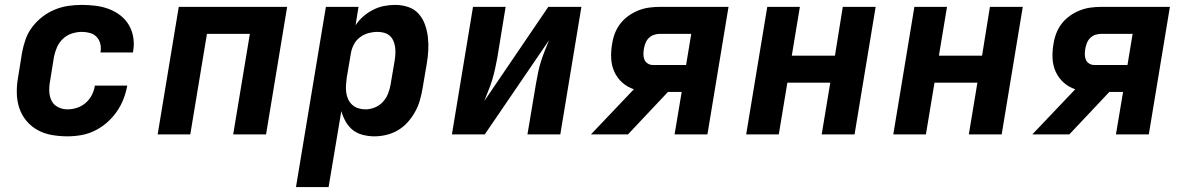

<svg xmlns="http://www.w3.org/2000/svg" viewBox="-20 -548 4840 783"><path d="M255 8Q223 8 191.5 2.5Q160 -3 133.5 -17.5Q107 -32 87.5 -55.5Q68 -79 58.5 -108Q49 -137 48.5 -169.5Q48 -202 54 -234L70 -334Q75 -361 84.5 -388Q94 -415 112 -438.5Q130 -462 153.5 -480Q177 -498 204 -509Q231 -520 258.5 -524Q286 -528 314 -528Q342 -528 370 -524.5Q398 -521 423.5 -511.5Q449 -502 470.5 -485.5Q492 -469 505.5 -446Q519 -423 523.5 -395.5Q528 -368 523 -339Q523 -338 522.5 -336.5Q522 -335 522 -334H390Q390 -335 390 -335.5Q390 -336 390 -336Q393 -353 389 -369.5Q385 -386 374 -397.5Q363 -409 347 -413.5Q331 -418 314 -418Q294 -418 273.5 -411.5Q253 -405 237 -390Q221 -375 212.5 -355.5Q204 -336 200 -316L184 -216Q180 -195 181 -174.5Q182 -154 190.5 -137Q199 -120 217 -111Q235 -102 255 -102Q275 -102 294.5 -108.5Q314 -115 329.5 -128.5Q345 -142 354.5 -160.5Q364 -179 367 -199H499Q494 -171 483.5 -144Q473 -117 456 -92.5Q439 -68 416 -48Q393 -28 366.5 -15Q340 -2 311.5 3Q283 8 255 8Z M623 0 709 -520H1151L1065 0H931L999 -410H824L756 0Z M1187 215 1309 -520H1442L1430 -445Q1443 -465 1461.5 -481Q1480 -497 1501.5 -508Q1523 -519 1546 -523.5Q1569 -528 1591 -528Q1619 -528 1644.5 -519.5Q1670 -511 1687 -492Q1704 -473 1713 -448Q1722 -423 1725 -396Q1728 -369 1726.5 -341.5Q1725 -314 1720 -286L1703 -186Q1699 -162 1692 -138Q1685 -114 1672.5 -91.5Q1660 -69 1642.5 -49.5Q1625 -30 1603 -17Q1581 -4 1556 2Q1531 8 1507 8Q1483 8 1459.5 2Q1436 -4 1418.5 -18Q1401 -32 1389.5 -52.5Q1378 -73 1372 -95L1320 215ZM1470 -102Q1489 -102 1508 -109.5Q1527 -117 1541 -132Q1555 -147 1562.5 -166Q1570 -185 1573 -204L1590 -304Q1592 -318 1592.5 -331.5Q1593 -345 1591 -358Q1589 -371 1583.5 -383Q1578 -395 1568.5 -403Q1559 -411 1546 -414.5Q1533 -418 1519 -418Q1501 -418 1482.5 -413Q1464 -408 1448 -396Q1432 -384 1423 -366.5Q1414 -349 1411 -331L1394 -231Q1392 -216 1391 -200.5Q1390 -185 1392 -170.5Q1394 -156 1400 -143Q1406 -130 1416.5 -120.5Q1427 -111 1441 -106.5Q1455 -102 1470 -102Z M1823 0 1909 -520H2042L2008 -312Q2004 -290 1999 -267.5Q1994 -245 1987.5 -223Q1981 -201 1972 -179.5Q1963 -158 1955 -136L2216 -520H2351L2265 0H2131L2166 -208Q2170 -230 2174.5 -252.5Q2179 -275 2186 -297Q2193 -319 2201.5 -340.5Q2210 -362 2219 -384L1957 0Z M2390 0 2565 -184Q2538 -193 2517.5 -211.5Q2497 -230 2485.5 -255Q2474 -280 2472.5 -309Q2471 -338 2476 -367Q2479 -389 2487 -410.5Q2495 -432 2509 -450.5Q2523 -469 2542.5 -483Q2562 -497 2583.5 -505.5Q2605 -514 2627 -517Q2649 -520 2671 -520H2951L2865 0H2731L2760 -173H2704L2541 0ZM2778 -283 2799 -410H2671Q2659 -410 2647 -406Q2635 -402 2626 -393Q2617 -384 2612.5 -372.5Q2608 -361 2606 -350Q2604 -338 2604 -326.5Q2604 -315 2608 -305Q2612 -295 2621.5 -289Q2631 -283 2642 -283Z M3023 0 3109 -520H3242L3209 -321H3385L3417 -520H3551L3465 0H3331L3366 -211H3191L3156 0Z M3623 0 3709 -520H3842L3809 -321H3985L4017 -520H4151L4065 0H3931L3966 -211H3791L3756 0Z M4190 0 4365 -184Q4338 -193 4317.5 -211.5Q4297 -230 4285.5 -255Q4274 -280 4272.5 -309Q4271 -338 4276 -367Q4279 -389 4287 -410.5Q4295 -432 4309 -450.5Q4323 -469 4342.5 -483Q4362 -497 4383.5 -505.5Q4405 -514 4427 -517Q4449 -520 4471 -520H4751L4665 0H4531L4560 -173H4504L4341 0ZM4578 -283 4599 -410H4471Q4459 -410 4447 -406Q4435 -402 4426 -393Q4417 -384 4412.5 -372.5Q4408 -361 4406 -350Q4404 -338 4404 -326.5Q4404 -315 4408 -305Q4412 -295 4421.5 -289Q4431 -283 4442 -283Z"/></svg>

Font: Iosevka SS04 XBd Ex Obl
Style: Regular
Weight: 800
Width: 7
Italic angle: -9°
Monospace: yes
Designer: Belleve Invis
Foundry: Belleve Invis
Version: Version 19.0.0; ttfautohint (v1.8.4)